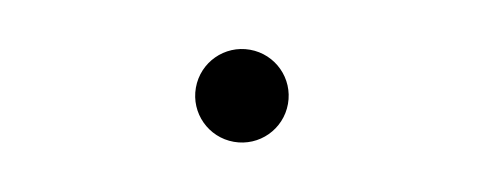

<svg xmlns="http://www.w3.org/2000/svg" viewBox="-33 -591 1067 423"><g transform="rotate(10 500.0 -380.0)"><path d="M500 -277C557 -277 603 -323 603 -380C603 -437 557 -483 500 -483C443 -483 397 -437 397 -380C397 -323 443 -277 500 -277Z"/></g></svg>

Font: Noto Serif CJK HK SemiBold
Style: Regular
Weight: 600
Designer: Ryoko NISHIZUKA 西塚涼子 (kana & ideographs); Frank Grießhammer (Latin, Greek & Cyrillic); Wenlong ZHANG 张文龙 (bopomofo); San
Foundry: Adobe
Version: Version 2.001;hotconv 1.1.0;makeotfexe 2.6.0